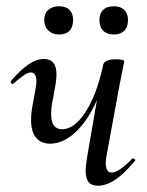

<svg xmlns="http://www.w3.org/2000/svg" viewBox="-20 -583 468 612"><path d="M140 -125Q111 -125 95 -144Q79 -163 79 -201Q79 -224 85 -254L93 -297Q96 -314 96 -324Q96 -352 78 -352Q69 -352 56 -343Q43 -334 23 -317Q21 -315 20 -315Q17 -315 15 -318.5Q13 -322 15 -325Q45 -360 70.5 -377.5Q96 -395 120 -395Q160 -395 160 -346Q160 -327 154 -297L150 -274Q143 -243 143 -219Q143 -171 178 -171Q217 -171 253 -226.5Q289 -282 309 -377Q314 -394 349 -394Q376 -394 376 -387L372 -367Q363 -324 361 -312L320 -89Q317 -74 317 -64Q317 -33 336 -33Q347 -33 364 -44.5Q381 -56 401 -77Q402 -78 404 -78Q408 -78 410 -74.5Q412 -71 409 -69Q375 -28 346.5 -9.5Q318 9 292 9Q272 9 262.5 -2.5Q253 -14 253 -39Q253 -54 258 -84L289 -264Q260 -198 220.5 -161.5Q181 -125 140 -125ZM134 -486Q121 -498 121 -519Q121 -540 134 -551.5Q147 -563 168 -563Q190 -563 201.5 -551.5Q213 -540 213 -519Q213 -497 201.5 -485Q190 -473 168 -473Q147 -473 134 -486ZM309 -552Q321 -563 343 -563Q364 -563 376 -551.5Q388 -540 388 -519Q388 -497 376 -485Q364 -473 343 -473Q321 -473 309 -485Q297 -497 297 -519Q297 -540 309 -552Z"/></svg>

Font: CormorantInfant-MediumItalic
Style: Italic
Weight: 500
Italic angle: -10°
Designer: Christian Thalmann (Catharsis Fonts)
Foundry: Catharsis Fonts
Version: Version 3.303